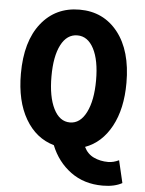

<svg xmlns="http://www.w3.org/2000/svg" viewBox="-58 -718 715 944"><g transform="rotate(5 300.0 -246.0)"><path d="M483.9 180.2Q392.1 180.2 326.2 131.8Q260.3 83.5 228 2.9Q138.7 -22.5 87.4 -110.4Q36.1 -198.2 36.1 -333Q36.1 -492.7 107.2 -582.3Q178.2 -671.9 296.9 -671.9Q415 -671.9 486.1 -581.8Q557.1 -491.7 557.1 -333Q557.1 -205.1 510.3 -118.4Q463.4 -31.7 381.8 -2Q397.9 31.7 429.9 46.9Q461.9 62 501 62Q526.9 62 554.2 48.8L580.1 159.2Q542.5 180.2 483.9 180.2ZM296.9 -115.2Q347.7 -115.2 377.4 -174.3Q407.2 -233.4 407.2 -333Q407.2 -432.1 377.7 -488.5Q348.1 -544.9 296.9 -544.9Q245.1 -544.9 216.1 -488.8Q187 -432.6 187 -333Q187 -232.9 216.3 -174.1Q245.6 -115.2 296.9 -115.2Z"/></g></svg>

Font: Office Code Pro D Bold
Style: Regular
Weight: 700
Designer: Nathan Rutzky & Paul D. Hunt
Foundry: Adobe Systems Incorporated
Version: Version 1.004;PS 001.004;hotconv 1.0.70;makeotf.lib2.5.58329